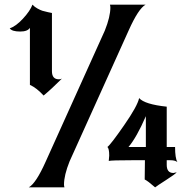

<svg xmlns="http://www.w3.org/2000/svg" viewBox="-20 -808 818 828"><path d="M604 -34 605 -117H547Q462 -117 449 -114Q451 -130 451 -137Q451 -168 443 -174Q457 -184 515 -267.5Q573 -351 580 -385Q604 -358 699 -348V-174H735Q735 -126 745 -109Q735 -117 715 -117H699V-97Q699 -62 728 -62Q730 -62 742 -65Q736 -57 696 -31.5Q656 -6 649 0Q617 -28 604 -34ZM609 -307Q569 -215 534 -174H609ZM177 -111 432 -676Q456 -736 456 -776Q456 -782 454 -788H608Q577 -771 535 -677L280 -112Q256 -52 256 -12Q256 -6 258 0H104Q135 -17 177 -111ZM204 -501Q204 -466 234 -466Q241 -466 247 -469Q202 -424 168 -396Q138 -429 109 -442V-688Q99 -672 67 -672Q31 -672 22 -686Q48 -694 79 -727.5Q110 -761 120 -788Q129 -778 142 -771Q155 -764 163 -761.5Q171 -759 187 -755.5Q203 -752 204 -752Z"/></svg>

Font: NewRocker
Style: Regular
Weight: 400
Designer: Pablo Impallari, Brenda Gallo, Rodrigo Fuenzalida
Foundry: Pablo Impallari, Brenda Gallo, Rodrigo Fuenzalida
Version: Version 1.000